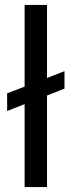

<svg xmlns="http://www.w3.org/2000/svg" viewBox="-20 -760 291 780"><path d="M9 -381 80 -408V-740H171V-443L242 -471V-400L171 -372V0H80V-337L9 -309Z"/></svg>

Font: Poppins
Style: Regular
Weight: 400
Designer: Ninad Kale (Devanagari), Jonny Pinhorn (Latin)
Version: Version 5.002